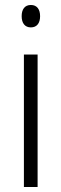

<svg xmlns="http://www.w3.org/2000/svg" viewBox="-20 -751 246 771"><path d="M104 -731C79 -731 67 -713 67 -686C67 -658 80 -641 104 -641C128 -641 141 -658 141 -686C141 -713 129 -731 104 -731ZM131 -532H76V0H131Z"/></svg>

Font: Noto Sans Thai Cond Light
Style: Regular
Weight: 300
Width: 3
Designer: Monotype Design Team
Foundry: Monotype Imaging Inc.
Version: Version 2.002